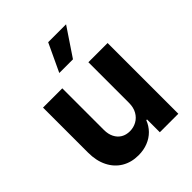

<svg xmlns="http://www.w3.org/2000/svg" viewBox="-211 -884 1018 1018"><g transform="rotate(-45 298.5 -374.5)"><path d="M396.5 -530.4H540.6V0H401.9V-96H396.4Q384.4 -64.9 361.7 -41.8Q339 -18.6 306.9 -5.9Q274.9 6.9 235.8 6.9Q182.6 6.9 142 -17.3Q101.5 -41.5 79 -86.5Q56.4 -131.5 56.4 -192.6V-530.4H200.9V-218Q200.9 -186.8 212.6 -163.7Q224.3 -140.5 245 -128.1Q265.8 -115.7 293.9 -115.7Q321.2 -115.7 344.7 -128.6Q368.2 -141.5 382.3 -166.2Q396.5 -190.9 396.5 -225.8ZM320.9 -756.2H455.1L349.7 -599.1H247.1Z"/></g></svg>

Font: Pretendard Variable
Style: Regular
Weight: 400
Designer: Base glyphs from Inter by Rasmus Andersson; Hangul glyphs from Noto Sans CJK(Source Han Sans) by Jang Soo-young and Kang
Foundry: Kil Hyung-jin
Version: Version 1.100;FEAKit 1.0